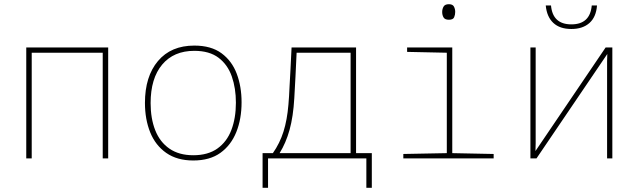

<svg xmlns="http://www.w3.org/2000/svg" viewBox="-20 -754 3040 914"><path d="M105 0V-528H495V0H469V-503H131V0Z M900 10Q823 10 771.5 -26Q720 -62 695 -124Q670 -186 670 -264Q670 -390 732 -463.5Q794 -537 905 -537Q985 -537 1034.5 -500.5Q1084 -464 1107 -403Q1130 -342 1130 -267Q1130 -188 1105 -125.5Q1080 -63 1029.5 -26.5Q979 10 900 10ZM900 -15Q970 -15 1015 -47Q1060 -79 1081.5 -135.5Q1103 -192 1103 -265Q1103 -334 1083.5 -390Q1064 -446 1020.5 -479Q977 -512 905 -512Q807 -512 752 -446.5Q697 -381 697 -263Q697 -190 719 -134Q741 -78 786.5 -46.5Q832 -15 900 -15Z M1230 140V-25H1279Q1312 -72 1329.5 -127.5Q1347 -183 1353 -256Q1355 -276 1356 -296Q1357 -316 1358.5 -344.5Q1360 -373 1362.5 -417Q1365 -461 1368 -528H1675V-25H1750V140H1724V0H1256V140ZM1381 -287Q1376 -199 1358.5 -136Q1341 -73 1311 -25H1649V-503H1392Q1389 -442 1386.5 -387.5Q1384 -333 1381 -287Z M2117 -660Q2098 -660 2091.5 -671Q2085 -682 2085 -697Q2085 -711 2091.5 -722.5Q2098 -734 2117 -734Q2135 -734 2141 -722.5Q2147 -711 2147 -697Q2147 -684 2142 -672Q2137 -660 2117 -660ZM1900 0V-21L2107 -25V-503L1918 -507V-528H2133V-25L2330 -21V0Z M2505 0V-528H2530V-112Q2530 -87 2530 -72.5Q2530 -58 2529 -35L2863 -528H2895V0H2870V-429Q2870 -450 2870 -462.5Q2870 -475 2871 -497L2534 0ZM2700 -616Q2645 -616 2614 -645Q2583 -674 2578 -728H2603Q2611 -638 2700 -638Q2789 -638 2797 -728H2822Q2818 -673 2786 -644.5Q2754 -616 2700 -616Z"/></svg>

Font: Noto Sans Mono Thin
Style: Regular
Weight: 100
Designer: Monotype Design Team
Foundry: Monotype Imaging Inc.
Version: Version 2.014